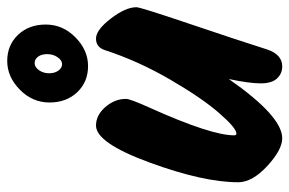

<svg xmlns="http://www.w3.org/2000/svg" viewBox="-155 -659 802 532"><g transform="rotate(-90 246.0 -393.0)"><path d="M373 -503Q381 -528 405 -528Q429 -528 460.5 -487Q492 -446 492 -416Q492 -405 446 -269Q400 -133 375 -54Q361 -12 328 -12Q308 -12 294.5 -26.5Q281 -41 281 -72Q281 -103 293 -160Q190 -12 129 -12Q97 -12 52 -53.5Q7 -95 7 -134Q7 -230 61.5 -379Q116 -528 164 -528Q193 -528 215.5 -502Q238 -476 238 -445Q238 -433 213 -378Q137 -209 137 -145Q137 -139 142 -139Q157 -139 198.5 -186.5Q240 -234 291.5 -322.5Q343 -411 373 -503ZM444 -667Q444 -620 408.5 -585Q373 -550 329 -550Q285 -550 256.5 -580Q228 -610 228 -657Q228 -704 263.5 -739Q299 -774 343 -774Q387 -774 415.5 -744Q444 -714 444 -667ZM355 -688.5Q348 -698 337 -698Q326 -698 317.5 -686Q309 -674 309 -658Q309 -642 316.5 -632Q324 -622 334.5 -622Q345 -622 353.5 -634.5Q362 -647 362 -663Q362 -679 355 -688.5Z"/></g></svg>

Font: Kalam
Style: Bold
Weight: 700
Version: Version 2.001;PS 1.0;hotconv 1.0.79;makeotf.lib2.5.61930; tt